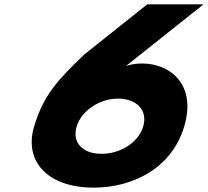

<svg xmlns="http://www.w3.org/2000/svg" viewBox="-20 -845 953 880"><path d="M912.7 -825H654.9L364.7 -594C243.7 -477 179.7 -410 136.3 -265C89 -107 196.6 15 409.7 15C583.5 15 765.9 -70 824.2 -265C881.7 -457 760.7 -554 631.9 -554C585.9 -554 556.9 -542 556.9 -542ZM331.3 -265C353.4 -339 437.3 -393 520.8 -393C606.8 -393 658.4 -339 636.2 -265C614.7 -193 533.5 -140 445.2 -140C356.8 -140 309.8 -193 331.3 -265Z"/></svg>

Font: Hussar
Style: BdSuprExtOblThree
Weight: 700
Foundry: Cannot Into Space Fonts
Version: Version 2.00